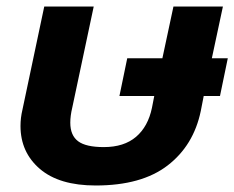

<svg xmlns="http://www.w3.org/2000/svg" viewBox="-20 -555 720 590"><path d="M43 -168Q43 -193 49 -218L116 -535H268L202 -224Q196 -199 196 -178Q196 -139 220 -121Q244 -103 299 -103Q361 -103 398 -134.5Q435 -166 447 -224L454 -260H347L371 -376H479L513 -535H665L631 -376H680L656 -260H606L597 -214Q575 -108 495 -46.5Q415 15 274 15Q162 15 102.5 -36Q43 -87 43 -168Z"/></svg>

Font: Prompt Semibold
Style: Italic
Weight: 600
Italic angle: -12°
Designer: Katatrad Team
Foundry: CadsonDemak
Version: Version 1.000